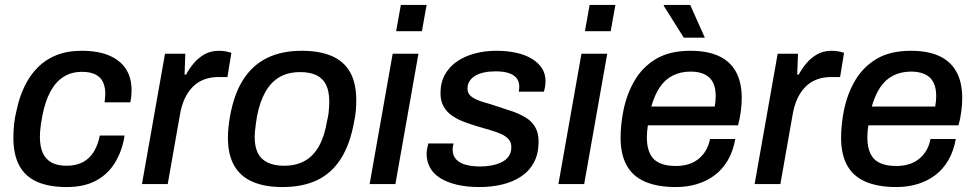

<svg xmlns="http://www.w3.org/2000/svg" viewBox="-20 -743 3935 775"><path d="M250 12Q178 12 130 -9Q82 -30 58 -74.5Q34 -119 34 -187Q34 -215 37 -243Q40 -271 47 -298Q58 -351 79 -394.5Q100 -438 132 -470.5Q164 -503 208 -520.5Q252 -538 309 -538Q376 -538 420.5 -519Q465 -500 488 -465Q511 -430 511 -379Q511 -368 510 -355.5Q509 -343 506 -330H402Q403 -339 404 -347.5Q405 -356 405 -365Q405 -392 395.5 -412Q386 -432 365 -442.5Q344 -453 311 -453Q268 -453 236 -432.5Q204 -412 183 -372.5Q162 -333 151 -276Q147 -256 145 -241Q143 -226 142 -214Q141 -202 141 -192Q141 -151 153 -125Q165 -99 189 -86.5Q213 -74 248 -74Q288 -74 315.5 -89Q343 -104 359.5 -132Q376 -160 383 -196H483Q473 -133 444 -86Q415 -39 367 -13.5Q319 12 250 12Z M553 0 646 -526H728L725 -442H731Q744 -466 762 -487.5Q780 -509 805 -523.5Q830 -538 864 -538Q881 -538 894.5 -535Q908 -532 914 -530L898 -432H862Q830 -432 803.5 -422Q777 -412 757.5 -392Q738 -372 725 -343.5Q712 -315 706 -278L657 0Z M1120 12Q1048 12 999 -9.5Q950 -31 925 -75Q900 -119 900 -187Q900 -206 902 -227Q904 -248 908 -271Q924 -363 962 -422Q1000 -481 1059 -509.5Q1118 -538 1198 -538Q1271 -538 1320 -516.5Q1369 -495 1393.5 -451Q1418 -407 1418 -338Q1418 -319 1416.5 -298.5Q1415 -278 1410 -255Q1394 -163 1357 -104Q1320 -45 1261.5 -16.5Q1203 12 1120 12ZM1126 -74Q1175 -74 1210 -93.5Q1245 -113 1267.5 -153Q1290 -193 1300 -254Q1305 -274 1306.5 -288.5Q1308 -303 1308.5 -314Q1309 -325 1309 -334Q1309 -374 1296.5 -400Q1284 -426 1258 -439Q1232 -452 1192 -452Q1143 -452 1108.5 -432Q1074 -412 1051.5 -372.5Q1029 -333 1017 -272Q1014 -252 1012 -237Q1010 -222 1009 -211.5Q1008 -201 1008 -191Q1008 -151 1020.5 -125.5Q1033 -100 1060 -87Q1087 -74 1126 -74Z M1579 -617 1598 -723H1702L1683 -617ZM1472 0 1565 -526H1669L1576 0Z M1916 12Q1864 12 1824 2.5Q1784 -7 1756.5 -24.5Q1729 -42 1715.5 -67Q1702 -92 1702 -122Q1702 -134 1704.5 -145Q1707 -156 1709 -164H1811Q1809 -158 1808 -151Q1807 -144 1807 -140Q1807 -115 1821.5 -99.5Q1836 -84 1861.5 -77.5Q1887 -71 1919 -71Q1943 -71 1965.5 -75.5Q1988 -80 2006 -89Q2024 -98 2034 -113Q2044 -128 2044 -150Q2044 -169 2032.5 -181.5Q2021 -194 2002 -202.5Q1983 -211 1958.5 -218Q1934 -225 1907 -233Q1880 -241 1853.5 -251Q1827 -261 1805.5 -275.5Q1784 -290 1771 -312.5Q1758 -335 1758 -367Q1758 -409 1775.5 -441Q1793 -473 1824 -494.5Q1855 -516 1896 -527Q1937 -538 1983 -538Q2027 -538 2063.5 -530Q2100 -522 2126.5 -506Q2153 -490 2167.5 -467.5Q2182 -445 2182 -416Q2182 -402 2179.5 -389.5Q2177 -377 2175 -373H2074Q2075 -379 2075.5 -384Q2076 -389 2076 -393Q2076 -415 2064.5 -428.5Q2053 -442 2032 -448.5Q2011 -455 1981 -455Q1954 -455 1933.5 -450.5Q1913 -446 1898 -437Q1883 -428 1875 -415Q1867 -402 1867 -386Q1867 -364 1885 -351.5Q1903 -339 1931 -331Q1959 -323 1992 -312Q2021 -303 2049.5 -293Q2078 -283 2102 -268.5Q2126 -254 2140 -230.5Q2154 -207 2154 -172Q2154 -123 2135.5 -88Q2117 -53 2084 -31Q2051 -9 2008 1.5Q1965 12 1916 12Z M2341 -617 2360 -723H2464L2445 -617ZM2234 0 2327 -526H2431L2338 0Z M2708 12Q2634 12 2584 -9.5Q2534 -31 2509.5 -75.5Q2485 -120 2485 -187Q2485 -214 2488 -242Q2491 -270 2496 -295Q2510 -365 2542.5 -419.5Q2575 -474 2629.5 -506Q2684 -538 2767 -538Q2836 -538 2882 -516.5Q2928 -495 2951 -452.5Q2974 -410 2974 -347Q2974 -324 2970.5 -295Q2967 -266 2959 -237H2595Q2593 -223 2592 -211.5Q2591 -200 2591 -188Q2591 -149 2603.5 -123Q2616 -97 2642 -85Q2668 -73 2708 -73Q2733 -73 2755 -79Q2777 -85 2795 -98Q2813 -111 2826.5 -131.5Q2840 -152 2846 -182H2948Q2939 -132 2917.5 -95.5Q2896 -59 2864.5 -35.5Q2833 -12 2793.5 0Q2754 12 2708 12ZM2609 -313H2865Q2867 -325 2868 -335.5Q2869 -346 2869 -355Q2869 -389 2857.5 -411Q2846 -433 2823 -443.5Q2800 -454 2768 -454Q2727 -454 2695.5 -438Q2664 -422 2643 -390.5Q2622 -359 2609 -313ZM2740 -591 2659 -720 2660 -723H2766L2825 -591Z M3026 0 3119 -526H3201L3198 -442H3204Q3217 -466 3235 -487.5Q3253 -509 3278 -523.5Q3303 -538 3337 -538Q3354 -538 3367.5 -535Q3381 -532 3387 -530L3371 -432H3335Q3303 -432 3276.5 -422Q3250 -412 3230.5 -392Q3211 -372 3198 -343.5Q3185 -315 3179 -278L3130 0Z M3598 12Q3524 12 3474 -9.5Q3424 -31 3399.5 -75.5Q3375 -120 3375 -187Q3375 -214 3378 -242Q3381 -270 3386 -295Q3400 -365 3432.5 -419.5Q3465 -474 3519.5 -506Q3574 -538 3657 -538Q3726 -538 3772 -516.5Q3818 -495 3841 -452.5Q3864 -410 3864 -347Q3864 -324 3860.5 -295Q3857 -266 3849 -237H3485Q3483 -223 3482 -211.5Q3481 -200 3481 -188Q3481 -149 3493.5 -123Q3506 -97 3532 -85Q3558 -73 3598 -73Q3623 -73 3645 -79Q3667 -85 3685 -98Q3703 -111 3716.5 -131.5Q3730 -152 3736 -182H3838Q3829 -132 3807.5 -95.5Q3786 -59 3754.5 -35.5Q3723 -12 3683.5 0Q3644 12 3598 12ZM3499 -313H3755Q3757 -325 3758 -335.5Q3759 -346 3759 -355Q3759 -389 3747.5 -411Q3736 -433 3713 -443.5Q3690 -454 3658 -454Q3617 -454 3585.5 -438Q3554 -422 3533 -390.5Q3512 -359 3499 -313Z"/></svg>

Font: Archivo SemiBold Medium
Style: Italic
Weight: 500
Italic angle: -10°
Version: Version 2.001